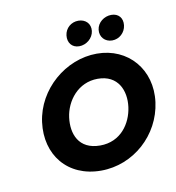

<svg xmlns="http://www.w3.org/2000/svg" viewBox="-51 -396 410 447"><g transform="rotate(-10 153.5 -172.5)"><path d="M102 -131C107 -169 136 -208 183 -208C231 -208 247 -169 242 -131C237 -93 211 -54 162 -54C111 -54 97 -93 102 -131ZM38 -131C28 -55 75 4 154 4C231 4 296 -55 306 -131C316 -207 265 -266 191 -266C117 -266 48 -207 38 -131ZM240 -349C223 -349 207 -337 205 -320C203 -303 215 -290 232 -290C249 -290 263 -303 265 -320C267 -337 257 -349 240 -349ZM162 -349C145 -349 131 -337 129 -320C127 -303 137 -290 154 -290C171 -290 187 -303 189 -320C191 -337 179 -349 162 -349Z"/></g></svg>

Font: Hussar Tani
Style: DwaKurs
Weight: 700
Foundry: Cannot Into Space Fonts
Version: Version 0.92